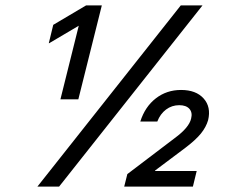

<svg xmlns="http://www.w3.org/2000/svg" viewBox="-20 -695 867 715"><path d="M205 -325 273.3 -599.2 163.3 -534.2H161.7L178.3 -602.5L300.8 -675H359.2L271.7 -325ZM119.2 0 653.3 -675H734.2L200 0ZM442.5 0 454.2 -46.7 630.8 -180.8Q684.2 -220 691.7 -253.3Q697.5 -275.8 685.4 -289.6Q673.3 -303.3 647.5 -303.3Q620 -303.3 598.3 -287.1Q576.7 -270.8 565.8 -242.5H502.5Q520 -297.5 560.4 -328.8Q600.8 -360 654.2 -360Q710 -360 738.3 -328.3Q766.7 -296.7 755 -247.5Q747.5 -221.7 728.3 -197.9Q709.2 -174.2 670.8 -145L557.5 -60V-58.3H712.5L698.3 0Z"/></svg>

Font: Funnel Sans
Style: Italic
Weight: 400
Italic angle: -14.036°
Version: Version 1.000; Beta; Release 5; Build 24; ttfautohint (v1.8.